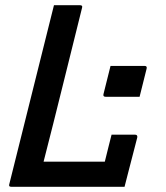

<svg xmlns="http://www.w3.org/2000/svg" viewBox="-20 -720 640 740"><path d="M406 -466H537Q548 -466 545 -455L518 -347H387Q376 -347 379 -358ZM24 0Q12 0 16 -11Q53 -158 89.5 -305.5Q126 -453 163 -600Q169 -625 175.5 -650Q182 -675 188 -700H288Q300 -700 296 -689Q259 -541 222.5 -393Q186 -245 148 -97H384Q390 -122 397.5 -151.5Q405 -181 410 -201H500Q511 -201 509 -190Q503 -165 493.5 -130Q484 -95 475.5 -60.5Q467 -26 460 0Z"/></svg>

Font: Recursive Mn Lnr St Med
Style: Italic
Weight: 500
Italic angle: -15°
Monospace: yes
Version: Version 1.079;hotconv 1.0.112;makeotfexe 2.5.65598; ttfautoh